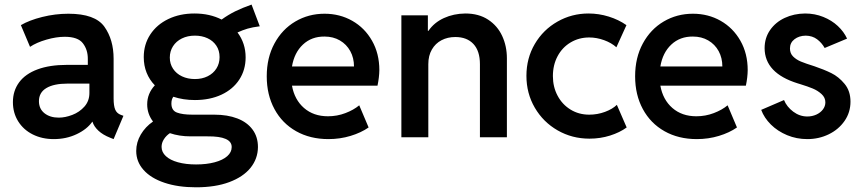

<svg xmlns="http://www.w3.org/2000/svg" viewBox="-20 -587 3690 821"><path d="M35.2 -150.4Q35.2 -198.7 61.8 -234.9Q88.4 -271 140.4 -290.3Q192.4 -309.6 265.6 -309.6H355.5V-334Q356 -373.5 334.7 -401.6Q313.5 -429.7 256.8 -429.7Q220.7 -429.7 178.5 -417.5Q136.2 -405.3 108.4 -386.7L69.3 -479.5Q105 -500.5 160.4 -514.4Q215.8 -528.3 272.5 -528.3Q386.7 -528.3 426.3 -472.9Q465.8 -417.5 465.8 -335.9V-166Q465.8 -134.3 472.7 -118.2Q479.5 -102.1 497.1 -95.7L507.8 -91.8L465.8 7.8L451.2 2Q419.9 -10.3 400.9 -28.1Q381.8 -45.9 375.5 -66.4H374.5Q352.1 -34.2 307.6 -13.2Q263.2 7.8 210 7.8Q159.7 7.8 119.9 -12.2Q80.1 -32.2 57.6 -68.4Q35.2 -104.5 35.2 -150.4ZM231.4 -84Q258.8 -84 289.3 -95.7Q319.8 -107.4 341.1 -131.3Q362.3 -155.3 362.3 -189.5V-229.5H268.6Q210 -229.5 178.2 -210.4Q146.5 -191.4 146.5 -154.3Q146.5 -121.6 170.2 -102.8Q193.8 -84 231.4 -84Z M562.5 58.6Q562.5 21.5 582 -11.7Q601.6 -44.9 634.3 -67.4Q609.4 -100.1 609.4 -140.6Q609.4 -187 642.1 -222.2Q619.1 -245.6 606.9 -276.1Q594.7 -306.6 594.7 -342.8Q594.7 -397 622.6 -439.5Q650.4 -481.9 699.7 -505.6Q749 -529.3 811.5 -529.3Q877 -529.3 927.7 -503.4Q956.1 -523.9 985.8 -538.6Q1015.6 -553.2 1055.7 -567.4L1090.8 -474.6Q1059.6 -470.7 1038.8 -464.6Q1018.1 -458.5 995.6 -448.2Q1030.3 -401.9 1030.3 -341.8Q1030.3 -288.1 1003.2 -246.6Q976.1 -205.1 926.8 -182.1Q877.4 -159.2 813.5 -159.2Q763.7 -159.2 721.2 -173.3Q712.9 -162.6 712.9 -144.5Q712.9 -114.7 736.6 -105.7Q760.3 -96.7 802.7 -96.7H896.5Q952.6 -96.7 994.6 -80.6Q1036.6 -64.5 1059.8 -33.2Q1083 -2 1083 42Q1082.5 91.8 1051.3 130.6Q1020 169.4 960.4 191.7Q900.9 213.9 818.4 213.9Q740.7 213.9 682.9 194.3Q625 174.8 593.8 139.6Q562.5 104.5 562.5 58.6ZM918.9 -342.8Q918.9 -371.1 905 -391.8Q891.1 -412.6 867.2 -423.6Q843.3 -434.6 813.5 -434.6Q782.2 -434.6 757.8 -422.6Q733.4 -410.6 719.7 -389.2Q706.1 -367.7 706.1 -340.8Q706.1 -314 720 -293Q733.9 -272 758.3 -260.5Q782.7 -249 813.5 -249Q844.2 -249 868.2 -261Q892.1 -272.9 905.5 -294.2Q918.9 -315.4 918.9 -342.8ZM818.4 116.2Q863.3 116.2 897.9 106.9Q932.6 97.7 951.7 80.8Q970.7 64 970.7 42Q971.2 -4.9 867.2 -3.9H794.9Q746.6 -3.9 706.5 -17.6Q690.9 -7.3 680.9 8.3Q670.9 23.9 670.9 41Q670.9 63.5 689.2 80.6Q707.5 97.7 741 106.9Q774.4 116.2 818.4 116.2Z M1120.6 -260.7Q1120.6 -340.3 1153.6 -401.1Q1186.5 -461.9 1242.9 -495.1Q1299.3 -528.3 1367.7 -528.3Q1433.1 -528.3 1486.3 -498Q1539.6 -467.8 1570.8 -412.8Q1602.1 -357.9 1602.1 -287.1Q1601.6 -255.9 1594.2 -220.7H1228.5Q1239.3 -160.6 1280 -125.2Q1320.8 -89.8 1382.3 -89.8Q1421.4 -89.8 1456.8 -103.3Q1492.2 -116.7 1516.1 -136.7L1556.2 -42Q1523.9 -19.5 1479 -5.9Q1434.1 7.8 1384.3 7.8Q1306.2 7.8 1246.3 -25.9Q1186.5 -59.6 1153.6 -120.6Q1120.6 -181.6 1120.6 -260.7ZM1493.7 -302.7Q1493.7 -339.4 1477.8 -368.4Q1461.9 -397.5 1433.3 -414.1Q1404.8 -430.7 1367.7 -430.7Q1312.5 -431.2 1275.4 -396.5Q1238.3 -361.8 1228.5 -302.7Z M1696.3 -521.5H1809.6V-455.1H1812Q1836.4 -490.7 1878.2 -509.8Q1919.9 -528.8 1969.7 -529.3Q2027.3 -529.3 2067.4 -502.9Q2107.4 -476.6 2127.4 -433.1Q2147.5 -389.6 2147.5 -337.9V0H2032.2V-312.5Q2032.2 -369.1 2004.4 -398.9Q1976.6 -428.7 1926.8 -428.7Q1894 -428.7 1867.9 -415Q1841.8 -401.4 1826.7 -375.2Q1811.5 -349.1 1811.5 -312.5V0H1696.3Z M2231 -262.7Q2231 -337.9 2266.8 -398.9Q2302.7 -460 2363.8 -494.6Q2424.8 -529.3 2496.6 -529.3Q2540.5 -529.3 2583 -516.1Q2625.5 -502.9 2658.7 -479.5L2615.7 -384.8Q2594.7 -403.8 2563 -415.3Q2531.2 -426.8 2499.5 -426.8Q2455.6 -426.8 2419.9 -405.5Q2384.3 -384.3 2364.3 -346.7Q2344.2 -309.1 2344.2 -261.7Q2344.2 -215.3 2364.3 -177.7Q2384.3 -140.1 2419.7 -118.4Q2455.1 -96.7 2499.5 -96.7Q2534.7 -96.7 2566.9 -108.6Q2599.1 -120.6 2617.7 -138.7L2659.7 -42Q2630.4 -20.5 2588.6 -7.3Q2546.9 5.9 2500.5 5.9Q2426.3 5.9 2364.5 -29.5Q2302.7 -64.9 2266.8 -126.5Q2231 -188 2231 -262.7Z M2695.8 -260.7Q2695.8 -340.3 2728.8 -401.1Q2761.7 -461.9 2818.1 -495.1Q2874.5 -528.3 2942.9 -528.3Q3008.3 -528.3 3061.5 -498Q3114.7 -467.8 3146 -412.8Q3177.2 -357.9 3177.2 -287.1Q3176.8 -255.9 3169.4 -220.7H2803.7Q2814.5 -160.6 2855.2 -125.2Q2896 -89.8 2957.5 -89.8Q2996.6 -89.8 3032 -103.3Q3067.4 -116.7 3091.3 -136.7L3131.3 -42Q3099.1 -19.5 3054.2 -5.9Q3009.3 7.8 2959.5 7.8Q2881.3 7.8 2821.5 -25.9Q2761.7 -59.6 2728.8 -120.6Q2695.8 -181.6 2695.8 -260.7ZM3068.8 -302.7Q3068.8 -339.4 3053 -368.4Q3037.1 -397.5 3008.5 -414.1Q2980 -430.7 2942.9 -430.7Q2887.7 -431.2 2850.6 -396.5Q2813.5 -361.8 2803.7 -302.7Z M3234.9 -117.2 3332.5 -159.2Q3344.2 -130.4 3371.8 -109.6Q3399.4 -88.9 3432.1 -88.9Q3452.6 -88.9 3470.5 -96.9Q3488.3 -105 3498.8 -118.9Q3509.3 -132.8 3509.3 -149.4Q3509.3 -169.9 3492.9 -184.8Q3476.6 -199.7 3455.3 -208.5Q3434.1 -217.3 3403.8 -226.6Q3399.9 -227.5 3396.7 -228.8Q3393.6 -230 3391.1 -230.5Q3250 -274.4 3249.5 -380.9Q3249.5 -424.8 3272.9 -458.5Q3296.4 -492.2 3335.7 -510.5Q3375 -528.8 3422.4 -529.3Q3464.4 -529.3 3500.5 -514.6Q3536.6 -500 3562.5 -475.8Q3588.4 -451.7 3602.1 -421.9L3506.3 -381.8Q3494.1 -403.8 3474.1 -418.9Q3454.1 -434.1 3425.3 -434.6Q3396.5 -434.1 3377.2 -419.2Q3357.9 -404.3 3357.9 -379.9Q3357.9 -358.9 3371.3 -345.5Q3384.8 -332 3404.8 -323.7Q3424.8 -315.4 3462.4 -303.7Q3502.9 -290 3534.7 -274.4Q3566.4 -258.8 3591.6 -228.3Q3616.7 -197.8 3616.7 -152.3Q3616.7 -106.4 3591.3 -69.8Q3565.9 -33.2 3523.7 -12.7Q3481.4 7.8 3432.1 7.8Q3386.2 7.8 3345.7 -9Q3305.2 -25.9 3276.4 -54.4Q3247.6 -83 3234.9 -117.2Z"/></svg>

Font: Reddit Sans Fudge SemiBold
Style: Regular
Weight: 600
Designer: Stephen Hutchings
Foundry: Reddit
Version: Version 1.011